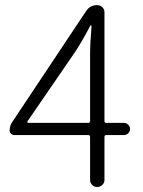

<svg xmlns="http://www.w3.org/2000/svg" viewBox="-20 -749 574 769"><path d="M89.8 -262.7Q88.9 -260.7 89.8 -258.8Q90.8 -256.8 93.8 -256.8H334Q340.8 -256.8 340.8 -264.6V-526.4Q340.8 -577.1 346.7 -644.5Q346.7 -647.5 344.2 -647.5Q341.8 -647.5 340.8 -644.5Q314.5 -593.8 284.2 -545.9ZM476.6 -256.8Q486.3 -256.8 493.7 -249.5Q501 -242.2 501 -232.4Q501 -222.7 493.7 -215.3Q486.3 -208 476.6 -208H405.3Q398.4 -208 398.4 -200.2V-28.3Q398.4 -16.6 389.6 -8.3Q380.9 0 369.1 0Q357.4 0 349.1 -8.3Q340.8 -16.6 340.8 -28.3V-200.2Q340.8 -208 334 -208H37.1Q30.3 -208 24.4 -213.4Q18.6 -218.8 18.6 -226.6Q18.6 -245.1 29.3 -260.7L325.2 -705.1Q340.8 -728.5 369.1 -728.5Q380.9 -728.5 389.6 -720.2Q398.4 -711.9 398.4 -700.2V-264.6Q398.4 -256.8 405.3 -256.8Z"/></svg>

Font: Gen Jyuu Gothic Light
Style: Regular
Weight: 200
Designer: [Source Han Sans]
Ryoko NISHIZUKA  (kana & ideographs); Paul D. Hunt (Latin, Greek & Cyrillic); Wenlong ZHANG  (bopomofo
Version: Version 1.002.20150607